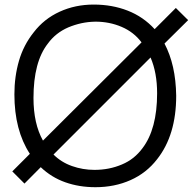

<svg xmlns="http://www.w3.org/2000/svg" viewBox="-20 -784 824 820"><path d="M682.5 -598Q706.5 -552.5 719 -497.2Q731.5 -442 732.5 -375Q732.5 -207 651 -104Q605.5 -45 537.5 -14.8Q469.5 15.5 387.5 15.5Q318 15.5 258.8 -5.5Q199.5 -26.5 154 -70L84.5 0L32.5 -52L107.5 -127Q41.5 -228 41.5 -381Q41.5 -457 61 -524.2Q80.5 -591.5 124 -646Q168 -703.5 234.8 -734Q301.5 -764.5 380 -764.5Q459 -764.5 525.5 -738.5Q592 -712.5 640.5 -659.5L731 -750L783.5 -698ZM163.5 -183.5 584.5 -603Q551.5 -647 499.5 -669.2Q447.5 -691.5 387.5 -691.5Q356.5 -691 327.8 -684.8Q299 -678.5 271.5 -667Q217.5 -643.5 184.5 -598Q123 -520 123 -365.5Q123 -256 163.5 -183.5ZM623 -538.5 208.5 -124Q241.5 -91 287.5 -74.8Q333.5 -58.5 383.5 -58.5Q446.5 -58.5 500.5 -81.5Q528 -93 549.8 -110.5Q571.5 -128 588.5 -151Q651 -233 651 -385.5Q651 -473.5 623 -538.5Z"/></svg>

Font: Russisch Sans
Style: Regular
Weight: 400
Designer: Michael Sharanda (font) & Cristiano Sobral (main changes)
Foundry: Michael Sharanda
Version: Version 2.00;October 25, 2020;FontCreator 13.0.0.2681 64-bit